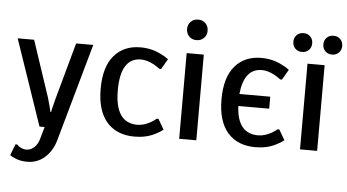

<svg xmlns="http://www.w3.org/2000/svg" viewBox="-58 -803 2017 1116"><g transform="rotate(5 951.0 -245.0)"><path d="M135 210Q94 210 62 195Q46 189 35 180L60 115H70Q80 125 86 128Q105 140 125 140Q151 140 171.5 120.5Q192 101 200 70L220 0H190L19 -500H115L225 -170Q230 -155 239 -119Q242 -110 246 -90H250Q252 -106 256 -119L269 -170L360 -500H460L300 70Q282 133 239 171.5Q196 210 135 210Z M745 10Q641 10 583 -56Q525 -122 525 -250Q525 -378 581.5 -444Q638 -510 735 -510Q801 -510 855 -482Q881 -470 900 -455L865 -395H855Q842 -405 822 -417Q780 -440 745 -440Q625 -440 625 -250Q625 -60 755 -60Q792 -60 832 -82Q853 -94 865 -105H875L910 -45Q892 -30 865 -17Q813 10 745 10Z M1098 -597Q1081 -580 1055 -580Q1029 -580 1012 -597Q995 -614 995 -640Q995 -666 1012 -683Q1029 -700 1055 -700Q1081 -700 1098 -683Q1115 -666 1115 -640Q1115 -614 1098 -597ZM1005 0V-500H1105V0Z M1450 10Q1346 10 1288 -56Q1230 -122 1230 -250Q1230 -378 1286.5 -444Q1343 -510 1440 -510Q1506 -510 1560 -482Q1586 -470 1605 -455L1570 -395H1560Q1547 -405 1527 -417Q1485 -440 1450 -440Q1346 -440 1331 -290H1511V-220H1331Q1338 -60 1460 -60Q1497 -60 1537 -82Q1558 -94 1570 -105H1580L1615 -45Q1597 -30 1570 -17Q1518 10 1450 10Z M1711.5 -580.5Q1696 -565 1672 -565Q1648 -565 1632.5 -580.5Q1617 -596 1617 -620Q1617 -644 1632.5 -659.5Q1648 -675 1672 -675Q1696 -675 1711.5 -659.5Q1727 -644 1727 -620Q1727 -596 1711.5 -580.5ZM1886.5 -580.5Q1871 -565 1847 -565Q1823 -565 1807.5 -580.5Q1792 -596 1792 -620Q1792 -644 1807.5 -659.5Q1823 -675 1847 -675Q1871 -675 1886.5 -659.5Q1902 -644 1902 -620Q1902 -596 1886.5 -580.5ZM1710 0V-500H1810V0Z"/></g></svg>

Font: Scada
Style: Regular
Weight: 400
Designer: Jovanny Lemonad
Foundry: Jovanny Lemonad
Version: Version 4.100;PS 004.100;hotconv 1.0.88;makeotf.lib2.5.64775